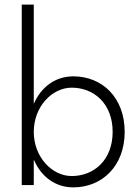

<svg xmlns="http://www.w3.org/2000/svg" viewBox="-20 -800 598 830"><path d="M126 -780H74V0H126V-109C126 -108 126 -108 127 -108C159 -35 220 10 297 10C421 10 519 -82 519 -230C519 -379 421 -470 297 -470C220 -470 159 -425 127 -353C126 -352 126 -352 126 -352ZM467 -230C467 -109 387 -39 290 -39C205 -39 126 -121 126 -230C126 -339 205 -421 290 -421C387 -421 467 -351 467 -230Z"/></svg>

Font: Jost Light
Style: Regular
Weight: 300
Version: Version 3.710